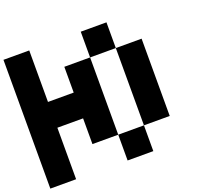

<svg xmlns="http://www.w3.org/2000/svg" viewBox="-160 -1001 1521 1401"><g transform="rotate(-20 600.0 -300.0)"><path d="M799.8 -600.1H1000V0H799.8ZM200.2 200.2H0V-799.8H200.2V-399.9H399.9V-600.1H600.1V0H399.9V-199.7H200.2ZM799.8 -600.1H600.1V-799.8H799.8ZM799.8 200.2H600.1V0H799.8Z"/></g></svg>

Font: QuinqueFive
Style: Regular
Weight: 400
Monospace: yes
Designer: GGBotNet
Foundry: GGBotNet
Version: 1.1